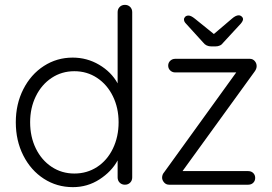

<svg xmlns="http://www.w3.org/2000/svg" viewBox="-20 -760 1121 790"><path d="M524 -710V-30Q524 -17 515.5 -8.5Q507 0 494 0Q481 0 472.5 -8.5Q464 -17 464 -30V-100Q439 -54 389.5 -22Q340 10 280 10Q214 10 160.5 -24.5Q107 -59 76 -120Q45 -181 45 -257Q45 -332 76 -393Q107 -454 160.5 -488.5Q214 -523 279 -523Q338 -523 388 -493.5Q438 -464 464 -417V-710Q464 -723 472.5 -731.5Q481 -740 494 -740Q507 -740 515.5 -731.5Q524 -723 524 -710ZM468 -257Q468 -316 444.5 -364Q421 -412 379.5 -439.5Q338 -467 286 -467Q234 -467 192.5 -439.5Q151 -412 127.5 -364Q104 -316 104 -257Q104 -197 127.5 -149Q151 -101 192.5 -73.5Q234 -46 286 -46Q338 -46 379.5 -73Q421 -100 444.5 -148.5Q468 -197 468 -257ZM1030 -28Q1030 -16 1022 -8Q1014 0 1001 0H676Q663 0 655 -9.5Q647 -19 647 -29Q647 -42 656 -52L952 -462H701Q689 -462 680.5 -470Q672 -478 672 -490Q672 -502 680.5 -510Q689 -518 701 -518H1008Q1020 -518 1028 -509Q1036 -500 1036 -488Q1036 -477 1028 -466L731 -56H1001Q1014 -56 1022 -48Q1030 -40 1030 -28ZM980 -681Q980 -674 971 -663L899 -585Q888 -569 866 -569H850Q828 -569 816 -585L745 -663Q737 -671 737 -680Q737 -686 742 -691Q747 -696 756 -696Q766 -696 782 -683L860 -620L934 -683Q950 -697 962 -697Q969 -697 974.5 -692Q980 -687 980 -681Z"/></svg>

Font: Quicksand
Style: Regular
Weight: 400
Designer: Andrew Paglinawan
Foundry: Andrew Paglinawan
Version: Version 3.000